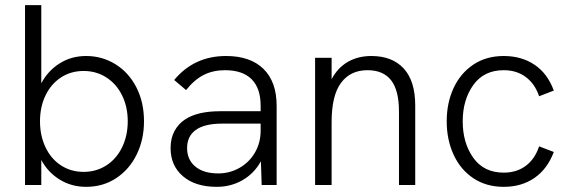

<svg xmlns="http://www.w3.org/2000/svg" viewBox="-20 -717 2212 744"><path d="M140 -97V0H77V-697H140V-394Q165 -442 210.5 -471Q256 -500 314 -500Q376 -500 427.5 -468Q479 -436 508.5 -378.5Q538 -321 538 -247Q538 -176 509.5 -118Q481 -60 430 -26.5Q379 7 314 7Q257 7 211.5 -21Q166 -49 140 -97ZM475 -247Q475 -303 453 -347.5Q431 -392 392 -417Q353 -442 304 -442Q255 -442 216.5 -417Q178 -392 156.5 -347.5Q135 -303 135 -247Q135 -191 156.5 -146Q178 -101 216.5 -76Q255 -51 304 -51Q353 -51 392 -76Q431 -101 453 -146Q475 -191 475 -247Z M991 -92Q965 -45 920 -19Q875 7 820 7Q737 7 689 -34Q641 -75 641 -143Q641 -181 656 -209Q671 -237 697 -254Q745 -286 833 -286H990V-307Q990 -375 955 -410Q920 -445 852 -445Q806 -445 770 -427Q734 -409 701 -368L655 -407Q732 -500 856 -500Q950 -500 1001 -450Q1052 -400 1052 -307V0H994ZM826 -45Q870 -45 908 -66.5Q946 -88 968 -126Q990 -164 990 -211V-238H841Q772 -238 738 -213Q705 -189 705 -143Q705 -98 737 -71.5Q769 -45 826 -45Z M1201 -493H1265V-410Q1288 -454 1327.5 -477Q1367 -500 1419 -500Q1500 -500 1544.5 -451.5Q1589 -403 1589 -308V0H1526V-285Q1526 -367 1495.5 -406Q1465 -445 1404 -445Q1338 -445 1301.5 -396Q1265 -347 1265 -244V0H1201Z M1711 -247Q1711 -318 1737.5 -375.5Q1764 -433 1814 -466.5Q1864 -500 1932 -500Q2001 -500 2051.5 -466Q2102 -432 2126 -366L2069 -344Q2053 -392 2017.5 -418.5Q1982 -445 1932 -445Q1855 -445 1814 -387.5Q1773 -330 1773 -247Q1773 -163 1814 -105.5Q1855 -48 1932 -48Q1982 -48 2017.5 -74.5Q2053 -101 2069 -150L2126 -128Q2101 -62 2051 -27.5Q2001 7 1932 7Q1864 7 1814 -26.5Q1764 -60 1737.5 -118Q1711 -176 1711 -247Z"/></svg>

Font: Hanken Grotesk Light
Style: Regular
Weight: 300
Designer: Alfredo Marco Pradil
Foundry: Hanken Design Co.
Version: Version 3.014